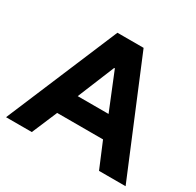

<svg xmlns="http://www.w3.org/2000/svg" viewBox="-147 -840 1027 1006"><g transform="rotate(30 366.5 -337.5)"><path d="M5 0 289.2 -675H447.5L728.3 0H567.5L503.3 -153.3H225.8L160.8 0ZM275 -283.3H461.7L370.8 -506.7H366.7Z"/></g></svg>

Font: Funnel Display Light ExtraBold
Style: Regular
Weight: 800
Version: Version 1.000